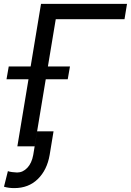

<svg xmlns="http://www.w3.org/2000/svg" viewBox="-46 -747 668 980"><path d="M602.3 -727.3 589.5 -649.1H238.6L198.5 -407.7H311.1L299.7 -342.3H187.5L130.7 0H42.6L99.4 -342.3H-12.8L-1.4 -407.7H110.4L163.4 -727.3ZM143.5 -76.7H227.3L207.4 44Q194.2 120.7 147 166.9Q99.8 213.1 27 213.1Q-2.5 213.1 -25.6 206L-5.7 126.4Q0 129.3 16.3 131.4Q32.7 133.5 41.2 133.5Q70.7 133.5 93.4 109.6Q116.1 85.6 123.6 44Z"/></svg>

Font: Karasuma Gothic
Style: Italic
Weight: 400
Italic angle: -9.39999°
Designer: Rasmus Andersson / Ryoko Nishizuka
Foundry: Genbu
Version: Version 1.00